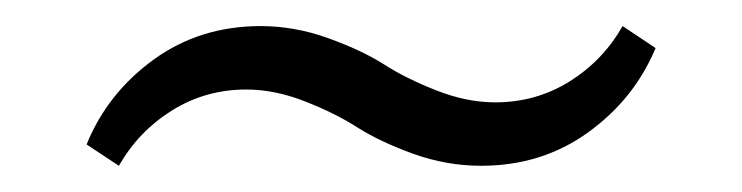

<svg xmlns="http://www.w3.org/2000/svg" viewBox="-20 -404 560 145"><path d="M343.3 -278.8Q317.4 -278.8 292.2 -287.8Q267.1 -296.9 250.2 -307.6Q233.4 -318.4 210.4 -327.4Q187.5 -336.4 166 -336.4Q135.3 -336.4 109.9 -320.6Q84.5 -304.7 69.8 -278.8L45.4 -294.9Q61 -333.5 95.9 -358.9Q130.9 -384.3 176.8 -384.3Q202.6 -384.3 227.8 -375.2Q252.9 -366.2 269.8 -355.5Q286.6 -344.7 309.6 -335.7Q332.5 -326.7 354 -326.7Q384.8 -326.7 410.2 -342.5Q435.5 -358.4 450.2 -384.3L475.1 -367.7Q459 -329.1 424.1 -304Q389.2 -278.8 343.3 -278.8Z"/></svg>

Font: Elstob 8pt
Style: Regular
Weight: 400
Designer: Peter S. Baker
Version: Version 1.015